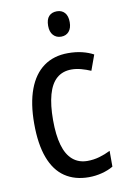

<svg xmlns="http://www.w3.org/2000/svg" viewBox="-85 -789 557 850"><g transform="rotate(-10 193.5 -364.0)"><path d="M245 10Q182 10 137.5 -20Q93 -50 70 -111.5Q47 -173 47 -265Q47 -356 70.5 -419Q94 -482 139 -514.5Q184 -547 248 -547Q283 -547 311.5 -540Q340 -533 362 -521L337 -452Q316 -461 294 -467Q272 -473 251 -473Q211 -473 184.5 -450Q158 -427 145 -380.5Q132 -334 132 -266Q132 -199 145 -153.5Q158 -108 185 -85Q212 -62 251 -62Q279 -62 305 -69.5Q331 -77 355 -89V-18Q333 -5 304 2.5Q275 10 245 10ZM232 -738Q254 -738 267 -723.5Q280 -709 280 -681Q280 -654 267 -639Q254 -624 232 -624Q210 -624 196.5 -639Q183 -654 183 -681Q183 -710 196 -724Q209 -738 232 -738Z"/></g></svg>

Font: Noto Sans Arabic Condensed
Style: Regular
Weight: 400
Width: 3
Designer: Monotype Design Team, Nadine Chahine, Nizar Qandah and Khaled Hosny
Foundry: Monotype Imaging Inc.
Version: Version 2.012